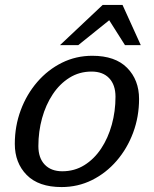

<svg xmlns="http://www.w3.org/2000/svg" viewBox="-20 -748 625 778"><path d="M354 -522Q447 -522 495.2 -473Q543.5 -424 543.5 -347Q543.5 -275 519.5 -210.5Q495.5 -146 452.5 -96.2Q409.5 -46.5 352.5 -18.2Q295.5 10 229.5 10Q136.5 10 88.2 -39Q40 -88 40 -165Q40 -237 64 -301.5Q88 -366 131 -415.8Q174 -465.5 231 -493.8Q288 -522 354 -522ZM232.5 -54Q282 -54 321.8 -78.8Q361.5 -103.5 389.8 -146Q418 -188.5 433 -242.8Q448 -297 448 -356Q448 -404 422.5 -431Q397 -458 351 -458Q301.5 -458 261.8 -433.2Q222 -408.5 193.8 -366Q165.5 -323.5 150.5 -269.2Q135.5 -215 135.5 -156Q135.5 -108 161.2 -81Q187 -54 232.5 -54ZM223 -565 396 -728H476.5L550.5 -565H486.5L422.5 -666L297 -565Z"/></svg>

Font: Newsreader 6pt
Style: Italic
Weight: 400
Italic angle: -17°
Designer: Hugues Gentile
Foundry: Production Type
Version: Version 1.003; ttfautohint (v1.8.3)